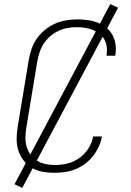

<svg xmlns="http://www.w3.org/2000/svg" viewBox="-20 -838 640 940"><path d="M245 8Q215 8 186.5 2.5Q158 -3 134.5 -17.5Q111 -32 94 -54.5Q77 -77 69 -104Q61 -131 61.5 -161Q62 -191 67 -220L121 -546Q126 -573 135 -599.5Q144 -626 161 -650Q178 -674 201 -692.5Q224 -711 250 -722.5Q276 -734 304 -738.5Q332 -743 359 -743Q385 -743 410.5 -739.5Q436 -736 458.5 -727Q481 -718 500 -703Q519 -688 530.5 -667Q542 -646 545.5 -621Q549 -596 545 -570L544 -565H501L502 -569Q505 -589 502.5 -609Q500 -629 490.5 -645.5Q481 -662 466 -673.5Q451 -685 433 -692Q415 -699 395 -702Q375 -705 355 -705Q333 -705 310.5 -701Q288 -697 266.5 -687Q245 -677 226.5 -661Q208 -645 195 -625.5Q182 -606 174.5 -584Q167 -562 163 -540L109 -214Q105 -190 104.5 -166.5Q104 -143 110 -121.5Q116 -100 129 -82Q142 -64 160.5 -52Q179 -40 202 -35Q225 -30 249 -30Q279 -30 310 -37.5Q341 -45 368 -64Q395 -83 413 -111.5Q431 -140 436 -170H479Q475 -145 463.5 -120Q452 -95 435 -73.5Q418 -52 395.5 -35.5Q373 -19 348 -9Q323 1 296.5 4.5Q270 8 245 8ZM89 82 51 64 520 -818 558 -800Z"/></svg>

Font: Iosevka Aile XLt Obl
Style: Regular
Weight: 200
Italic angle: -9°
Designer: Belleve Invis
Foundry: Belleve Invis
Version: Version 31.1.0; ttfautohint (v1.8.4)